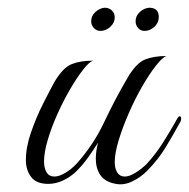

<svg xmlns="http://www.w3.org/2000/svg" viewBox="-20 -470 489 497"><path d="M105 6Q74 6 60.5 -12Q47 -30 47 -56Q47 -89 60.5 -128Q74 -167 92 -202.5Q110 -238 121 -258Q143 -295 165.5 -304Q188 -313 221 -313Q211 -310 195 -289.5Q179 -269 161.5 -239Q144 -209 128.5 -174.5Q113 -140 103.5 -107.5Q94 -75 94 -52Q94 -35 100.5 -24Q107 -13 121 -13Q133 -13 149 -22.5Q165 -32 178 -46Q222 -95 249.5 -153.5Q277 -212 311 -270Q333 -307 355.5 -316Q378 -325 411 -325Q401 -322 384 -300.5Q367 -279 348.5 -247Q330 -215 314 -178.5Q298 -142 287.5 -108Q277 -74 277 -50Q277 -34 283.5 -23.5Q290 -13 303 -13Q315 -13 331 -23Q347 -33 360 -46Q383 -71 402 -101Q421 -131 440 -165Q443 -169 445 -169Q449 -169 449 -163Q449 -158 447 -155Q429 -122 409 -89Q389 -56 360 -27Q344 -11 322.5 -0.5Q301 10 280 6Q252 1 240 -16.5Q228 -34 228 -59Q228 -79 234 -101Q222 -82 208.5 -63Q195 -44 178 -27Q164 -13 144.5 -3.5Q125 6 105 6ZM240 -390Q230 -390 223 -397.5Q216 -405 216 -415Q216 -429 227 -439Q238 -449 251 -450Q262 -450 269.5 -443Q277 -436 277 -425Q277 -411 265.5 -400.5Q254 -390 240 -390ZM354 -390Q344 -390 337.5 -397.5Q331 -405 331 -415Q331 -429 342 -439Q353 -449 366 -450Q391 -450 391 -426Q391 -411 379.5 -400.5Q368 -390 354 -390Z"/></svg>

Font: MonteCarlo
Style: Regular
Weight: 400
Designer: Robert E. Leuschke
Foundry: Robert E. Leuschke
Version: Version 1.010; ttfautohint (v1.8.3)